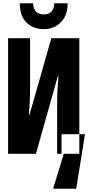

<svg xmlns="http://www.w3.org/2000/svg" viewBox="-20 -950 545 1186"><path d="M308 216 374 0H360V-121H505L451 216ZM30 0H202L337 -479H341Q333 -384 333 -311V0H470V-714H297L163 -243H159Q163 -296 164.5 -336Q166 -376 166 -408V-714H30ZM250 -770Q315 -770 356.5 -813Q398 -856 398 -930H316Q312 -861 250 -861Q188 -861 184 -930H102Q103 -850 144.5 -810Q186 -770 250 -770Z"/></svg>

Font: Noto Sans Mono Condensed Extra
Style: Regular
Weight: 800
Width: 3
Designer: Monotype Design Team
Foundry: Monotype Imaging Inc.
Version: Version 1.900